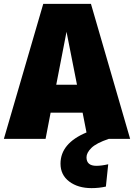

<svg xmlns="http://www.w3.org/2000/svg" viewBox="-45 -716 691 990"><path d="M401 95Q401 139 452 139Q478 139 513 131L501 246Q466 254 427 254Q357 254 312 220Q267 186 267 128Q267 23 401 -33L381 -135H216L190 0H-25L178 -696H424L626 0H516Q451 22 426 47Q401 72 401 95ZM352 -279 298 -552 245 -279Z"/></svg>

Font: FiraGO Heavy
Style: Regular
Weight: 900
Designer: bBox Type
Foundry: bBox Type GmbH
Version: Version 1.001